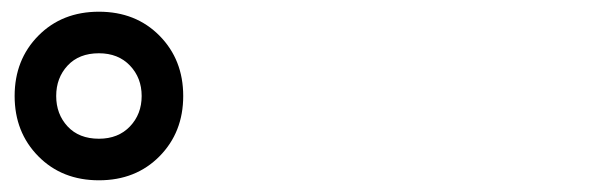

<svg xmlns="http://www.w3.org/2000/svg" viewBox="-20 -875 1040 328"><path d="M149 -567Q86 -567 45.5 -608Q5 -649 5 -711Q5 -773 45.5 -814Q86 -855 149 -855Q212 -855 252.5 -814Q293 -773 293 -711Q293 -649 252.5 -608Q212 -567 149 -567ZM149 -638Q182 -638 202 -659Q222 -680 222 -711Q222 -742 202 -763Q182 -784 149 -784Q115 -784 95.5 -763Q76 -742 76 -711Q76 -680 95.5 -659Q115 -638 149 -638Z"/></svg>

Font: Murecho SemiBold
Style: Regular
Weight: 600
Designer: Neil Summerour
Foundry: Positype
Version: Version 1.010; ttfautohint (v1.8.3)